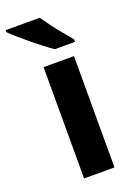

<svg xmlns="http://www.w3.org/2000/svg" viewBox="-175 -825 626 885"><g transform="rotate(-20 138.5 -383.0)"><path d="M227 0H78V-546H227ZM139 -766Q154 -744 174.5 -716.5Q195 -689 216.5 -663.5Q238 -638 254 -619V-606H155Q136 -619 110.5 -638.5Q85 -658 58.5 -680Q32 -702 9 -722Q-14 -742 -28 -756V-766Z"/></g></svg>

Font: Noto Sans Tamil
Style: Regular
Weight: 400
Designer: Jelle Bosma - Monotype Design Team
Foundry: Monotype Imaging Inc.
Version: Version 2.003